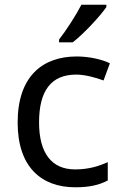

<svg xmlns="http://www.w3.org/2000/svg" viewBox="-20 -786 520 816"><path d="M432 -756V-766H326C303 -721 260 -655 231 -618V-606H289C336 -642 407 -719 432 -756ZM300 10C361 10 402 0 438 -19V-97C401 -80 357 -66 299 -66C198 -66 146 -137 146 -266C146 -400 197 -469 304 -469C341 -469 388 -456 420 -444L447 -517C415 -533 360 -546 306 -546C162 -546 55 -463 55 -265C55 -75 157 10 300 10Z"/></svg>

Font: Noto Sans Nandinagari
Style: Regular
Weight: 400
Designer: Ek Type
Foundry: Ek Type
Version: Version 1.002